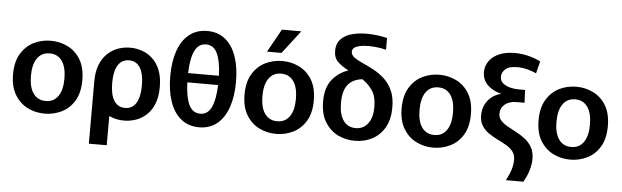

<svg xmlns="http://www.w3.org/2000/svg" viewBox="-56 -1002 4604 1422"><g transform="rotate(5 2245.5 -291.5)"><path d="M293 11Q225 11 166.5 -18Q108 -47 71.5 -107Q35 -167 35 -260Q35 -353 71.5 -413Q108 -473 166.5 -502Q225 -531 293 -531Q360 -531 419 -502Q478 -473 514 -413Q550 -353 550 -260Q550 -167 514 -107Q478 -47 419 -18Q360 11 293 11ZM293 -83Q352 -83 384.5 -129Q417 -175 417 -260Q417 -345 384.5 -391Q352 -437 293 -437Q233 -437 200.5 -391Q168 -345 168 -260Q168 -175 200.5 -129Q233 -83 293 -83Z M639 204V-260Q639 -333 660 -384.5Q681 -436 716 -468.5Q751 -501 794 -516Q837 -531 883 -531Q928 -531 971.5 -516Q1015 -501 1050 -468.5Q1085 -436 1105.5 -384.5Q1126 -333 1126 -260Q1126 -187 1105.5 -135.5Q1085 -84 1050 -51.5Q1015 -19 971.5 -4Q928 11 883 11Q854 11 826 5Q798 -1 772 -13V204ZM883 -83Q936 -83 964.5 -128Q993 -173 993 -260Q993 -347 964.5 -392Q936 -437 883 -437Q829 -437 800.5 -392Q772 -347 772 -260Q772 -173 800.5 -128Q829 -83 883 -83Z M1441 12Q1362 12 1307 -32.5Q1252 -77 1224 -158Q1196 -239 1196 -346Q1196 -455 1224 -535.5Q1252 -616 1307 -660Q1362 -704 1441 -704Q1520 -704 1574.5 -660Q1629 -616 1657 -535.5Q1685 -455 1685 -346Q1685 -239 1657 -158Q1629 -77 1574.5 -32.5Q1520 12 1441 12ZM1441 -604Q1384 -604 1356.5 -547Q1329 -490 1326 -381H1555Q1551 -490 1524 -547Q1497 -604 1441 -604ZM1441 -89Q1497 -89 1524 -146Q1551 -203 1555 -312H1326Q1330 -203 1357 -146Q1384 -89 1441 -89Z M2014 11Q1946 11 1887.5 -18Q1829 -47 1792.5 -107Q1756 -167 1756 -260Q1756 -353 1792.5 -413Q1829 -473 1887.5 -502Q1946 -531 2014 -531Q2081 -531 2140 -502Q2199 -473 2235 -413Q2271 -353 2271 -260Q2271 -167 2235 -107Q2199 -47 2140 -18Q2081 11 2014 11ZM2014 -83Q2073 -83 2105.5 -129Q2138 -175 2138 -260Q2138 -345 2105.5 -391Q2073 -437 2014 -437Q1954 -437 1921.5 -391Q1889 -345 1889 -260Q1889 -175 1921.5 -129Q1954 -83 2014 -83ZM1894 -590 1990 -762H2134L2002 -590Z M2855 -258Q2855 -172 2821.5 -112Q2788 -52 2730 -20.5Q2672 11 2598 11Q2530 11 2471.5 -18Q2413 -47 2376.5 -107Q2340 -167 2340 -260Q2340 -363 2387.5 -421.5Q2435 -480 2507 -504Q2461 -527 2428.5 -557Q2396 -587 2396 -641Q2396 -694 2427 -727Q2458 -760 2511.5 -774Q2565 -788 2632.5 -786.5Q2700 -785 2771 -768V-681Q2731 -691 2687 -695Q2643 -699 2605 -695.5Q2567 -692 2543.5 -680Q2520 -668 2520 -644Q2520 -620 2544 -602.5Q2568 -585 2606.5 -568Q2645 -551 2687.5 -528.5Q2730 -506 2768.5 -472Q2807 -438 2831 -386Q2855 -334 2855 -258ZM2473 -260Q2473 -175 2505.5 -129Q2538 -83 2598 -83Q2653 -83 2687.5 -127Q2722 -171 2722 -250Q2722 -329 2690.5 -374.5Q2659 -420 2614 -449V-448Q2543 -439 2508 -394.5Q2473 -350 2473 -260Z M3182 11Q3114 11 3055.5 -18Q2997 -47 2960.5 -107Q2924 -167 2924 -260Q2924 -353 2960.5 -413Q2997 -473 3055.5 -502Q3114 -531 3182 -531Q3249 -531 3308 -502Q3367 -473 3403 -413Q3439 -353 3439 -260Q3439 -167 3403 -107Q3367 -47 3308 -18Q3249 11 3182 11ZM3182 -83Q3241 -83 3273.5 -129Q3306 -175 3306 -260Q3306 -345 3273.5 -391Q3241 -437 3182 -437Q3122 -437 3089.5 -391Q3057 -345 3057 -260Q3057 -175 3089.5 -129Q3122 -83 3182 -83Z M3740 204Q3767 152 3777 116.5Q3787 81 3787 47Q3787 11 3767.5 -13.5Q3748 -38 3717 -56Q3686 -74 3651 -91Q3616 -108 3585 -129.5Q3554 -151 3534.5 -182Q3515 -213 3515 -259Q3515 -322 3551.5 -368.5Q3588 -415 3647 -429V-431Q3584 -447 3546 -485Q3508 -523 3508 -580Q3508 -626 3534.5 -662.5Q3561 -699 3609 -719.5Q3657 -740 3722 -740Q3779 -740 3829.5 -726.5Q3880 -713 3916 -694L3893 -604Q3865 -617 3828.5 -627Q3792 -637 3750 -637Q3688 -637 3662 -612Q3636 -587 3636 -557Q3636 -526 3658 -508Q3680 -490 3711 -482Q3742 -474 3769 -474H3823L3827 -379H3769Q3714 -379 3681.5 -352Q3649 -325 3649 -283Q3649 -252 3669 -231Q3689 -210 3720 -192.5Q3751 -175 3785.5 -157Q3820 -139 3851 -115Q3882 -91 3902 -56Q3922 -21 3922 31Q3922 66 3911 108Q3900 150 3870 204Z M4200 11Q4132 11 4073.5 -18Q4015 -47 3978.5 -107Q3942 -167 3942 -260Q3942 -353 3978.5 -413Q4015 -473 4073.5 -502Q4132 -531 4200 -531Q4267 -531 4326 -502Q4385 -473 4421 -413Q4457 -353 4457 -260Q4457 -167 4421 -107Q4385 -47 4326 -18Q4267 11 4200 11ZM4200 -83Q4259 -83 4291.5 -129Q4324 -175 4324 -260Q4324 -345 4291.5 -391Q4259 -437 4200 -437Q4140 -437 4107.5 -391Q4075 -345 4075 -260Q4075 -175 4107.5 -129Q4140 -83 4200 -83Z"/></g></svg>

Font: Murecho Medium
Style: Regular
Weight: 500
Designer: Neil Summerour
Foundry: Positype
Version: Version 1.010; ttfautohint (v1.8.3)